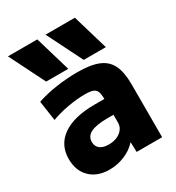

<svg xmlns="http://www.w3.org/2000/svg" viewBox="-189 -906 947 1031"><g transform="rotate(-30 284.0 -390.0)"><path d="M128 -570 18 -790H200L265 -570ZM361 -570 251 -790H433L498 -570ZM188 10Q113 10 69 -33Q25 -76 25 -149Q25 -237 94.5 -285Q164 -333 291 -333H352Q352 -363 345.5 -379Q339 -395 322 -401Q305 -407 274 -407Q225 -407 168.5 -397Q112 -387 64 -369L46 -492Q98 -510 164.5 -520Q231 -530 297 -530Q379 -530 427 -510.5Q475 -491 496.5 -447Q518 -403 518 -329V0H360L358 -60H356Q328 -28 282.5 -9Q237 10 188 10ZM251 -109Q281 -109 303.5 -119Q326 -129 339 -146.5Q352 -164 352 -186V-235H316Q246 -235 212 -218.5Q178 -202 178 -166Q178 -139 197 -124Q216 -109 251 -109Z"/></g></svg>

Font: M PLUS 1 ExtraBold
Style: Regular
Weight: 800
Designer: Coji Morishita
Foundry: UNDERFOREST DESIGN
Version: Version 1.001